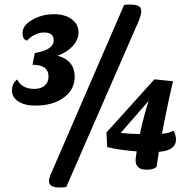

<svg xmlns="http://www.w3.org/2000/svg" viewBox="-20 -740 860 851"><path d="M235 -493Q311 -473 311 -399Q311 -345 266 -310Q217 -272 137 -272Q89 -272 61 -290.5Q33 -309 33 -339Q33 -370 56 -388Q77 -346 132 -346Q161 -346 178 -360.5Q195 -375 195 -401Q195 -453 124 -453L134 -505Q218 -519 218 -561Q218 -596 176 -596Q134 -596 100 -560Q80 -564 80 -594Q80 -628 123 -652Q166 -677 218 -677Q270 -677 299 -654Q328 -631 328 -597.5Q328 -564 302.5 -536Q277 -508 235 -493ZM197 62Q197 52 203 37L530 -718Q540 -720 554 -720Q594 -720 602 -706Q606 -701 606 -689.5Q606 -678 597 -652L274 88Q268 91 243 91Q197 91 197 62ZM749 -161Q760 -143 760 -121Q760 -73 684 -67L674 0Q659 12 635 12H629Q581 12 581 -30V-33Q581 -38 582 -43L586 -69Q514 -74 455 -88L452 -153L664 -388H668L747 -380Q721 -271 698 -147Q732 -150 749 -161ZM515 -151Q565 -146 600 -146Q618 -230 639 -293Z"/></svg>

Font: Sansita One
Style: Regular
Weight: 400
Version: Version 1.002